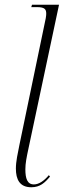

<svg xmlns="http://www.w3.org/2000/svg" viewBox="-20 -780 269 810"><path d="M112 10C149 10 169 -9 191 -35L186 -41C166 -17 144 -2 123 -2C95 -2 87 -27 87 -66C87 -90 92 -116 100 -153L229 -760H115L112 -750H136C171 -750 175 -739 175 -722C175 -719 175 -715 173 -703L62 -169C55 -134 47 -99 47 -69C47 -23 63 10 112 10Z"/></svg>

Font: Noto Serif Display ExtraCondensed ExtraLight
Style: Italic
Weight: 200
Width: 2
Italic angle: -12°
Designer: Monotype Design Team
Foundry: Monotype Imaging Inc.
Version: Version 2.009